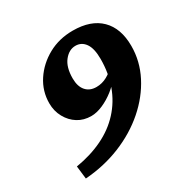

<svg xmlns="http://www.w3.org/2000/svg" viewBox="-140 -709 840 855"><g transform="rotate(-30 280.5 -282.0)"><path d="M393.6 -312.5Q374 -284.2 344.7 -261.2Q315.4 -238.3 283.7 -224.6Q252 -210.9 224.6 -210.9Q185.5 -210.9 155.8 -229.5Q126 -248 107.9 -280.8Q89.8 -313.5 89.8 -353.5Q89.8 -416 124 -467.8Q158.2 -519.5 214.8 -550.8Q271.5 -582 341.8 -582Q434.6 -582 484.4 -532.7Q534.2 -483.4 534.2 -392.6Q534.2 -314.5 497.6 -243.2Q460.9 -171.9 396 -115.2Q331.1 -58.6 245.6 -23.9Q160.2 10.7 63.5 17.6L55.7 -48.8Q132.8 -61.5 194.3 -91.3Q255.9 -121.1 298.8 -168Q341.8 -214.8 364.3 -276.4Q386.7 -337.9 386.7 -411.1Q386.7 -464.8 368.2 -491.2Q349.6 -517.6 318.4 -517.6Q285.2 -517.6 260.3 -486.3Q235.4 -455.1 235.4 -397.5Q235.4 -356.4 254.9 -334Q274.4 -311.5 308.6 -311.5Q337.9 -311.5 363.8 -325.7Q389.6 -339.8 405.3 -360.4Z"/></g></svg>

Font: Crimson Pro ExtraBold
Style: Italic
Weight: 800
Italic angle: -12°
Designer: Jacques Le Bailly
Foundry: Baron von Fonthausen
Version: Version 1.003